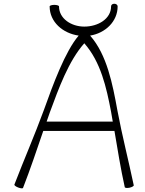

<svg xmlns="http://www.w3.org/2000/svg" viewBox="-20 -994 775 1025"><path d="M103 9C142 -91 176 -193 211 -295H591C608 -195 624 -94 646 5C646 9 658 11 672 8C685 5 695 -1 694 -5C666 -138 632 -270 607 -403C581 -546 551 -702 461 -804C542 -817 608 -879 608 -960C608 -968 600 -974 590 -974C580 -974 573 -968 573 -960C573 -893 503 -852 430 -852C360 -852 295 -895 295 -960C295 -964 284 -968 270 -968C256 -968 245 -964 245 -960C245 -877 315 -816 400 -804C328 -720 263 -543 214 -406C165 -272 108 -142 57 -9C55 -5 64 2 77 7C90 12 102 13 103 9ZM246 -394C294 -524 346 -668 430 -763C518 -663 548 -528 573 -397C576 -379 579 -362 582 -345H229C235 -361 240 -378 246 -394Z"/></svg>

Font: Nupuram Thin
Style: Regular
Weight: 100
Designer: Santhosh Thottingal (santhosh.thottingal@gmail.com)
Foundry: SMC
Version: Version 1.000